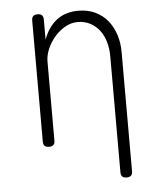

<svg xmlns="http://www.w3.org/2000/svg" viewBox="-52 -606 705 823"><g transform="rotate(-5 300.0 -195.0)"><path d="M165 -355V-15Q165 -2 159 4Q153 10 140 10Q127 10 121 4Q115 -2 115 -15V-535Q115 -548 121 -554Q127 -560 140 -560Q153 -560 159 -554Q165 -548 165 -535V-449Q185 -503 222.5 -531.5Q260 -560 315 -560Q356 -560 387.5 -545Q419 -530 440.5 -504Q462 -478 473.5 -443Q485 -408 485 -367V145Q485 158 479 164Q473 170 460 170Q447 170 441 164Q435 158 435 145V-355Q435 -386 427 -414.5Q419 -443 403 -464.5Q387 -486 363 -499Q339 -512 308 -512Q280 -512 254.5 -497.5Q229 -483 209 -460Q189 -437 177 -409Q165 -381 165 -355Z"/></g></svg>

Font: Maple Mono Thin
Style: Regular
Weight: 250
Monospace: yes
Designer: subframe7536
Version: Version 7.000